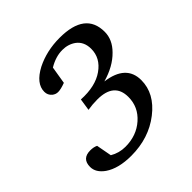

<svg xmlns="http://www.w3.org/2000/svg" viewBox="-139 -900 694 694"><g transform="rotate(-45 208.5 -552.5)"><path d="M395 -695Q395 -655 362 -622Q327 -586 267 -569Q365 -556 365 -478Q365 -410 300.5 -360Q236 -310 146 -310Q81 -310 43 -336Q12 -358 12 -387Q12 -429 55 -429Q72 -429 84 -423L95 -364Q122 -348 154 -348Q211 -348 250 -382.5Q289 -417 289 -468Q289 -541 203 -541Q178 -541 154 -537L161 -583Q232 -579 274.5 -609Q317 -639 317 -686Q317 -722 292 -741Q270 -757 240 -757Q206 -757 171 -736L160 -669Q136 -660 122 -660Q110 -660 100 -668Q87 -679 87 -696Q87 -738 144 -768Q198 -795 264 -795Q395 -795 395 -695Z"/></g></svg>

Font: Apparatus SIL
Style: Italic
Weight: 400
Italic angle: -11°
Version: Version 1.0